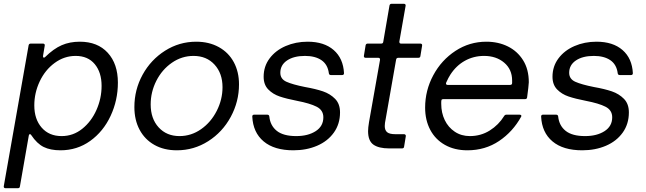

<svg xmlns="http://www.w3.org/2000/svg" viewBox="-33 -783 3406 1013"><path d="M72 201Q71 210 61 210H-4Q-9 210 -11.5 207Q-14 204 -13 199L118 -544Q120 -553 129 -553H194Q199 -553 201.5 -550Q204 -547 203 -542L194 -488V-485Q194 -480 197.5 -479Q201 -478 205 -482Q250 -526 292.5 -544.5Q335 -563 388 -563Q482 -563 535.5 -504.5Q589 -446 589 -347Q589 -254 550.5 -171.5Q512 -89 443 -39.5Q374 10 286 10Q233 10 197.5 -7.5Q162 -25 132 -70Q130 -75 125 -75Q120 -75 119 -68ZM503 -330Q503 -401 467 -444.5Q431 -488 366 -488Q306 -488 255.5 -451Q205 -414 176.5 -353.5Q148 -293 148 -227Q148 -154 187 -109.5Q226 -65 292 -65Q353 -65 401 -103.5Q449 -142 476 -203Q503 -264 503 -330Z M676 -218Q676 -310 719.5 -389Q763 -468 838 -515.5Q913 -563 1002 -563Q1070 -563 1121.5 -534.5Q1173 -506 1200.5 -455Q1228 -404 1228 -338Q1228 -247 1184.5 -166.5Q1141 -86 1065.5 -38Q990 10 900 10Q832 10 781.5 -18.5Q731 -47 703.5 -98.5Q676 -150 676 -218ZM1141 -323Q1141 -396 1099 -442Q1057 -488 988 -488Q926 -488 874 -452Q822 -416 792 -357Q762 -298 762 -232Q762 -157 804 -111Q846 -65 914 -65Q976 -65 1028 -101.5Q1080 -138 1110.5 -198Q1141 -258 1141 -323Z M1298 -168Q1298 -178 1308 -178H1377Q1387 -178 1388 -168Q1393 -120 1427.5 -92.5Q1462 -65 1530 -65Q1592 -65 1632.5 -91Q1673 -117 1673 -164Q1673 -202 1637.5 -220Q1602 -238 1534 -251Q1478 -262 1442.5 -274Q1407 -286 1382.5 -311Q1358 -336 1358 -378Q1358 -433 1389.5 -475Q1421 -517 1474 -540Q1527 -563 1590 -563Q1677 -563 1727.5 -519Q1778 -475 1782 -397Q1782 -387 1772 -387H1713Q1703 -387 1702 -397Q1696 -443 1663 -465.5Q1630 -488 1576 -488Q1517 -488 1481.5 -464Q1446 -440 1446 -399Q1446 -366 1478.5 -351.5Q1511 -337 1576 -324Q1633 -314 1671 -301Q1709 -288 1735 -261.5Q1761 -235 1761 -190Q1761 -129 1728.5 -83.5Q1696 -38 1640 -14Q1584 10 1515 10Q1414 10 1358 -37Q1302 -84 1298 -168Z M2099 -9Q2098 0 2088 0H2020Q1965 0 1937 -20Q1909 -40 1909 -91Q1909 -109 1914 -139L1972 -467V-469Q1972 -478 1963 -478H1896Q1891 -478 1888.5 -481Q1886 -484 1887 -489L1896 -544Q1898 -553 1907 -553H1978Q1988 -553 1989 -562L2022 -754Q2024 -763 2033 -763H2098Q2103 -763 2105.5 -760Q2108 -757 2107 -752L2074 -564V-562Q2074 -553 2083 -553H2185Q2190 -553 2192.5 -550Q2195 -547 2194 -542L2185 -487Q2184 -478 2174 -478H2068Q2059 -478 2057 -469L2002 -156Q1997 -133 1997 -118Q1997 -96 2009.5 -85.5Q2022 -75 2053 -75H2099Q2103 -75 2106 -72Q2109 -69 2108 -64Z M2210 -215Q2210 -306 2253 -386Q2296 -466 2370 -514.5Q2444 -563 2533 -563Q2596 -563 2646.5 -538Q2697 -513 2727 -465Q2757 -417 2757 -349Q2756 -327 2748 -269Q2747 -260 2737 -260H2306Q2298 -260 2296.5 -255.5Q2295 -251 2295 -244.5Q2295 -238 2295 -235Q2295 -188 2313.5 -149.5Q2332 -111 2366.5 -88Q2401 -65 2446 -65Q2504 -65 2551 -94.5Q2598 -124 2627 -171Q2631 -178 2639 -178H2708Q2714 -178 2716.5 -175Q2719 -172 2717 -168Q2673 -88 2600 -39Q2527 10 2433 10Q2365 10 2314.5 -18.5Q2264 -47 2237 -98Q2210 -149 2210 -215ZM2658 -335Q2669 -335 2669 -345V-358Q2669 -417 2627 -452.5Q2585 -488 2521 -488Q2466 -488 2420 -462.5Q2374 -437 2343 -389Q2333 -374 2321 -347L2320 -343Q2320 -335 2329 -335Z M2822 -168Q2822 -178 2832 -178H2901Q2911 -178 2912 -168Q2917 -120 2951.5 -92.5Q2986 -65 3054 -65Q3116 -65 3156.5 -91Q3197 -117 3197 -164Q3197 -202 3161.5 -220Q3126 -238 3058 -251Q3002 -262 2966.5 -274Q2931 -286 2906.5 -311Q2882 -336 2882 -378Q2882 -433 2913.5 -475Q2945 -517 2998 -540Q3051 -563 3114 -563Q3201 -563 3251.5 -519Q3302 -475 3306 -397Q3306 -387 3296 -387H3237Q3227 -387 3226 -397Q3220 -443 3187 -465.5Q3154 -488 3100 -488Q3041 -488 3005.5 -464Q2970 -440 2970 -399Q2970 -366 3002.5 -351.5Q3035 -337 3100 -324Q3157 -314 3195 -301Q3233 -288 3259 -261.5Q3285 -235 3285 -190Q3285 -129 3252.5 -83.5Q3220 -38 3164 -14Q3108 10 3039 10Q2938 10 2882 -37Q2826 -84 2822 -168Z"/></svg>

Font: Open Sauce Two
Style: Italic
Weight: 400
Italic angle: -10°
Designer: Alfredo Marco Pradil
Foundry: Creative Sauce Fz LLC
Version: Version 1.477